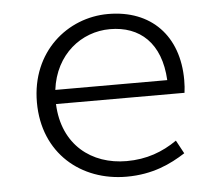

<svg xmlns="http://www.w3.org/2000/svg" viewBox="-46 -627 792 692"><g transform="rotate(-5 350.0 -281.0)"><path d="M622 -315C622 -475 525 -576 369 -576C222 -576 86 -464 86 -281C86 -96 221 14 385 14C480 14 546 -18 599 -52L573 -100C521 -64 463 -42 390 -42C264 -42 160 -120 154 -269H619C621 -282 622 -299 622 -315ZM371 -521C479 -521 554 -455 561 -320H156C172 -448 268 -521 371 -521Z"/></g></svg>

Font: Kawkab Mono Light
Style: Regular
Weight: 300
Monospace: yes
Designer: Abdullah Arif
Foundry: Abdullah Arif
Version: Version 1.000;PS 000.500;hotconv 1.0.88;makeotf.lib2.5.64775